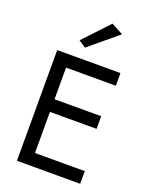

<svg xmlns="http://www.w3.org/2000/svg" viewBox="-173 -1051 896 1141"><g transform="rotate(20 275.0 -480.0)"><path d="M165 -620V-420H460V-340H165V-80H480V0H80V-700H480V-620ZM230 -770 185 -800 335 -960 410 -920Z"/></g></svg>

Font: Jost
Style: Regular
Weight: 400
Version: Version 3.710